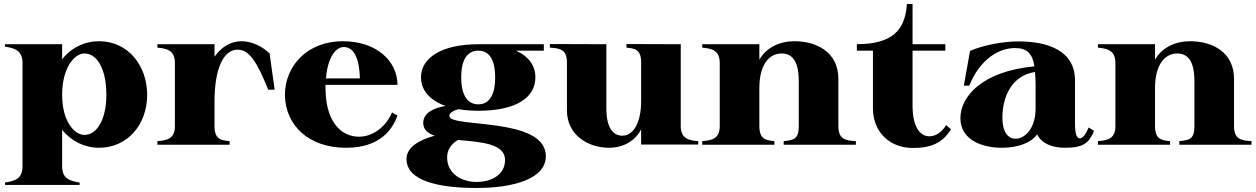

<svg xmlns="http://www.w3.org/2000/svg" viewBox="-20 -720 6248 955"><path d="M5 188V200H376V188C332 180 289 172 289 107V-74C334 -18 401 15 472 15C614 15 712 -100 712 -248C712 -396 615 -515 473 -515C402 -515 334 -483 289 -425V-500H5V-488C51 -481 92 -470 92 -407V107C92 172 51 180 5 188ZM400 -49C348 -49 289 -119 289 -249C289 -381 349 -454 400 -454C462 -454 509 -379 509 -248C509 -124 461 -49 400 -49Z M1047 -93V-215C1047 -371 1088 -473 1162 -473C1222 -473 1260 -407 1314 -274H1346L1321 -454C1285 -489 1234 -515 1179 -515C1131 -515 1082 -488 1047 -438V-500H763V-483C809 -479 850 -470 850 -407V-93C850 -28 809 -22 763 -18V0H1122V-18C1078 -22 1047 -28 1047 -93Z M1701 15C1871 15 1932 -76 1957 -145L1930 -161C1899 -87 1832 -40 1766 -40C1676 -40 1607 -114 1600 -255C1599 -270 1599 -284 1599 -298H1957C1957 -416 1853 -515 1685 -515C1514 -515 1397 -398 1397 -245C1401 -97 1514 15 1701 15ZM1601 -330C1609 -425 1645 -486 1690 -486C1731 -486 1767 -448 1770 -330Z M2359 -169C2548 -169 2643 -235 2643 -335C2643 -393 2611 -439 2546 -468H2685V-500H2361H2359C2181 -500 2074 -435 2074 -335C2074 -271 2118 -221 2196 -193C2139 -183 2086 -160 2085 -109C2085 -76 2107 -57 2142 -45C2069 -25 2002 10 2002 71C2002 179 2160 215 2350 215C2536 215 2695 169 2695 57C2695 -141 2215 -82 2215 -143C2215 -160 2237 -170 2260 -177C2290 -172 2323 -169 2359 -169ZM2359 -201C2300 -201 2274 -256 2274 -335C2274 -416 2300 -468 2359 -468C2418 -468 2443 -416 2443 -335C2443 -255 2418 -201 2359 -201ZM2204 63C2204 23 2226 -5 2258 -24C2369 -13 2492 -8 2492 76C2492 149 2425 185 2350 185C2277 185 2204 145 2204 63Z M3009 15C3080 15 3140 -19 3169 -77V-1H3453V-18C3406 -21 3366 -31 3366 -93V-500L3096 -501V-483C3140 -479 3169 -473 3169 -408V-217C3169 -105 3127 -45 3076 -45C3034 -45 2996 -77 2996 -181V-500L2715 -501V-483C2767 -480 2800 -473 2800 -408V-170C2800 -50 2903 15 3009 15Z M4150 -93V-328C4150 -460 4043 -515 3931 -515C3860 -515 3792 -485 3757 -423V-500H3473V-483C3519 -479 3560 -470 3560 -407V-93C3560 -28 3519 -22 3473 -18V0H3832V-18C3788 -22 3757 -28 3757 -93V-282C3757 -404 3810 -454 3867 -454C3913 -454 3953 -427 3953 -316V-93C3953 -29 3930 -23 3878 -18V0H4237V-18C4184 -21 4150 -28 4150 -93Z M4242 -468H4322V-182C4322 -55 4414 16 4519 16C4613 16 4668 -9 4710 -77L4686 -98C4665 -62 4633 -42 4603 -42C4557 -42 4519 -87 4519 -195V-468H4682V-500H4519V-700H4491C4482 -567 4416 -501 4242 -500Z M4963 15C5043 15 5108 -9 5139 -52C5159 -7 5213 15 5277 15C5367 15 5396 -7 5422 -69L5395 -86C5380 -51 5366 -32 5351 -32C5334 -32 5327 -57 5327 -108V-320C5327 -470 5189 -514 5046 -514C4966 -514 4871 -495 4805 -467L4774 -294H4801C4856 -429 4951 -481 5028 -481C5087 -481 5116 -454 5125 -390C4862 -365 4757 -238 4757 -132C4757 -24 4865 15 4963 15ZM5031 -30C4998 -30 4966 -57 4966 -135C4966 -241 5013 -344 5128 -362C5130 -343 5131 -318 5131 -296V-182C5131 -75 5073 -29 5031 -30Z M6118 -93V-328C6118 -460 6011 -515 5899 -515C5828 -515 5760 -485 5725 -423V-500H5441V-483C5487 -479 5528 -470 5528 -407V-93C5528 -28 5487 -22 5441 -18V0H5800V-18C5756 -22 5725 -28 5725 -93V-282C5725 -404 5778 -454 5835 -454C5881 -454 5921 -427 5921 -316V-93C5921 -29 5898 -23 5846 -18V0H6205V-18C6152 -21 6118 -28 6118 -93Z"/></svg>

Font: Sprat
Style: Bold
Weight: 700
Designer: Ethan Nakache
Foundry: Collletttivo
Version: Version 2.000;Glyphs 3.2 (3217)